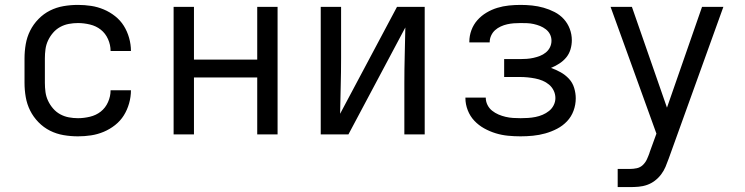

<svg xmlns="http://www.w3.org/2000/svg" viewBox="-20 -548 3040 783"><path d="M298 8Q268 8 239 3Q210 -2 184 -15Q158 -28 137 -49.5Q116 -71 103 -97Q90 -123 85 -152Q80 -181 80 -210V-310Q80 -339 85 -368Q90 -397 103 -423Q116 -449 137 -470.5Q158 -492 184 -505Q210 -518 239 -523Q268 -528 298 -528Q325 -528 351.5 -524Q378 -520 403 -509.5Q428 -499 449.5 -482Q471 -465 485 -442.5Q499 -420 506.5 -393.5Q514 -367 514 -340Q514 -340 514 -340Q514 -340 514 -340H431Q431 -340 431 -340Q431 -340 431 -340Q431 -365 420.5 -388.5Q410 -412 391 -427Q372 -442 347 -448Q322 -454 298 -454Q279 -454 260.5 -450.5Q242 -447 225.5 -438Q209 -429 196.5 -414.5Q184 -400 176 -383Q168 -366 165.5 -347.5Q163 -329 163 -310V-210Q163 -191 165.5 -172.5Q168 -154 176 -137Q184 -120 196.5 -105.5Q209 -91 225.5 -82Q242 -73 260.5 -69.5Q279 -66 298 -66Q322 -66 347 -72Q372 -78 391 -93Q410 -108 420.5 -131.5Q431 -155 431 -180Q431 -180 431 -180Q431 -180 431 -180H514Q514 -180 514 -180Q514 -180 514 -180Q514 -153 506.5 -126.5Q499 -100 485 -77.5Q471 -55 449.5 -38Q428 -21 403 -10.5Q378 0 351.5 4Q325 8 298 8Z M688 0V-520H771V-305H1029V-520H1112V0H1029V-232H771V0Z M1288 0V-520H1371V-312Q1371 -255 1369.5 -198Q1368 -141 1367 -84L1599 -520H1712V0H1629V-208Q1629 -265 1630.5 -322Q1632 -379 1633 -436L1401 0Z M2103 8Q2077 8 2051.5 5.5Q2026 3 2001.5 -4.5Q1977 -12 1954.5 -24.5Q1932 -37 1914.5 -55.5Q1897 -74 1887.5 -98.5Q1878 -123 1878 -148Q1878 -149 1878 -149Q1878 -149 1878 -150H1961Q1961 -150 1961 -150Q1961 -150 1961 -150Q1961 -150 1961 -150Q1961 -150 1961 -150Q1961 -134 1968 -120Q1975 -106 1987 -96.5Q1999 -87 2013 -81Q2027 -75 2042 -71.5Q2057 -68 2072 -67Q2087 -66 2103 -66Q2118 -66 2133.5 -67Q2149 -68 2164 -71Q2179 -74 2193 -80Q2207 -86 2219 -95.5Q2231 -105 2238 -119Q2245 -133 2245 -148Q2245 -164 2238 -178.5Q2231 -193 2219 -203Q2207 -213 2192.5 -219Q2178 -225 2162.5 -228Q2147 -231 2131.5 -232.5Q2116 -234 2100 -234H2036V-307H2100Q2114 -307 2128 -308Q2142 -309 2155.5 -312Q2169 -315 2182 -320Q2195 -325 2206 -334Q2217 -343 2223 -355.5Q2229 -368 2229 -382Q2229 -396 2223 -408Q2217 -420 2206 -428.5Q2195 -437 2182.5 -442Q2170 -447 2156.5 -450Q2143 -453 2129.5 -453.5Q2116 -454 2103 -454Q2089 -454 2075.5 -453Q2062 -452 2048.5 -449Q2035 -446 2022 -440Q2009 -434 1999 -425Q1989 -416 1983 -403Q1977 -390 1977 -376Q1977 -376 1977 -375.5Q1977 -375 1977 -375H1894Q1894 -376 1894 -376.5Q1894 -377 1894 -378Q1894 -402 1902.5 -425Q1911 -448 1927 -466Q1943 -484 1964 -496.5Q1985 -509 2008 -516Q2031 -523 2055 -525.5Q2079 -528 2103 -528Q2127 -528 2150.5 -525.5Q2174 -523 2197 -516.5Q2220 -510 2241.5 -499Q2263 -488 2279 -470.5Q2295 -453 2303.5 -430.5Q2312 -408 2312 -384Q2312 -365 2306.5 -346.5Q2301 -328 2289 -313.5Q2277 -299 2260.5 -288.5Q2244 -278 2227 -271Q2247 -264 2266 -253.5Q2285 -243 2300 -227Q2315 -211 2321.5 -189.5Q2328 -168 2328 -147Q2328 -121 2319 -96.5Q2310 -72 2292.5 -53.5Q2275 -35 2252 -23Q2229 -11 2204 -4Q2179 3 2153.5 5.5Q2128 8 2103 8Z M2499 215V141H2548Q2563 141 2577 138Q2591 135 2601.5 125Q2612 115 2618 102Q2624 89 2629 75Q2629 74 2629 74Q2629 74 2629 74L2657 -3L2558 -277L2470 -520H2557L2700 -109L2843 -520H2930L2707 99Q2701 116 2694 132.5Q2687 149 2676 163.5Q2665 178 2650.5 189Q2636 200 2619 206Q2602 212 2584 213.5Q2566 215 2548 215Z"/></svg>

Font: Zed Sans Extended
Style: Regular
Weight: 400
Width: 7
Designer: Belleve Invis
Foundry: Belleve Invis
Version: Version 1.0.0; ttfautohint (v1.8.4)